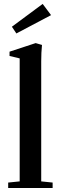

<svg xmlns="http://www.w3.org/2000/svg" viewBox="-20 -942 305 962"><path d="M62 -774.4 39.6 -808.1 193.8 -922.4 235.8 -866.2ZM21 0V-27.3L78.6 -33.2V-649.4L27.8 -661.6V-683.1L158.7 -726.1L190.4 -716.8Q186.5 -679.2 186.5 -635.3V-33.2L243.7 -27.3V0Z"/></svg>

Font: Elstob SemiBold
Style: Regular
Weight: 600
Designer: Peter S. Baker
Version: Version 1.015